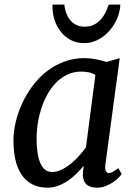

<svg xmlns="http://www.w3.org/2000/svg" viewBox="-20 -827 614 856"><path d="M192.4 9.8Q151.4 9.8 122.3 -6.1Q93.3 -22 75 -50Q56.6 -78.1 48.3 -116.7Q40 -155.3 40 -201.2Q40 -238.8 49.6 -280.8Q59.1 -322.8 77.6 -363.5Q96.2 -404.3 123.3 -441.4Q150.4 -478.5 185.5 -506.6Q220.7 -534.7 263.9 -551.3Q307.1 -567.9 357.4 -567.9Q381.8 -567.9 408 -562.7Q434.1 -557.6 454.6 -550.8L513.7 -567.4L449.7 -92.3Q447.3 -72.3 452.6 -63.7Q458 -55.2 464.4 -55.2Q471.2 -55.2 480.7 -59.6Q490.2 -64 507.3 -77.6L522.5 -51.3Q520 -46.9 510.5 -36.6Q501 -26.4 486.3 -16.1Q471.7 -5.9 452.6 2Q433.6 9.8 412.6 9.8Q397.9 9.8 385.7 6.1Q373.5 2.4 365.2 -5.4Q356.9 -13.2 352.8 -25.9Q348.6 -38.6 349.6 -56.2L353 -88.4Q338.9 -70.3 321 -52.7Q303.2 -35.2 282.7 -21.2Q262.2 -7.3 239.3 1.2Q216.3 9.8 192.4 9.8ZM212.4 -60.1Q233.4 -60.1 255.1 -70.8Q276.9 -81.5 296.9 -97.9Q316.9 -114.3 334 -133.8Q351.1 -153.3 363.3 -170.4L405.3 -492.7Q392.1 -501 376.2 -504.4Q360.4 -507.8 342.3 -507.8Q307.6 -507.8 279.3 -494.1Q251 -480.5 229 -457.5Q207 -434.6 190.7 -404.8Q174.3 -375 163.8 -342Q153.3 -309.1 148.2 -275.6Q143.1 -242.2 143.1 -212.4Q143.1 -176.8 147 -148.7Q150.9 -120.6 159.4 -100.8Q168 -81.1 180.9 -70.6Q193.8 -60.1 212.4 -60.1ZM355.5 -634.8Q320.8 -634.8 294.4 -649.2Q268.1 -663.6 250.2 -686.5Q232.4 -709.5 223.1 -738.5Q213.9 -767.6 213.9 -796.4Q213.9 -798.8 213.9 -801.5Q213.9 -804.2 214.4 -806.6H267.1Q267.6 -803.2 267.8 -799.3Q268.1 -795.4 269 -791.5Q271.5 -778.8 277.1 -764.2Q282.7 -749.5 293 -737.1Q303.2 -724.6 319.1 -716.3Q335 -708 357.9 -708Q384.8 -708 403.3 -719.2Q421.9 -730.5 434.3 -746.1Q446.8 -761.7 453.9 -778.6Q460.9 -795.4 464.8 -806.6H516.1Q516.1 -802.7 515.9 -798.6Q515.6 -794.4 515.1 -790.5Q511.2 -762.2 497.6 -734.4Q483.9 -706.5 462.6 -684.3Q441.4 -662.1 414.1 -648.4Q386.7 -634.8 355.5 -634.8Z"/></svg>

Font: Merriweather
Style: Italic
Weight: 400
Italic angle: -7°
Designer: Eben Sorkin ( eben@eyebytes.com )
Foundry: Eben Sorkin ( eben@eyebytes.com )
Version: Version 1.005; ttfautohint (v0.97) -l 13 -r 13 -G 200 -x 24 